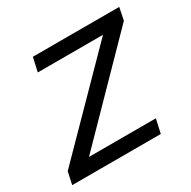

<svg xmlns="http://www.w3.org/2000/svg" viewBox="-158 -644 764 766"><g transform="rotate(-30 224.0 -261.0)"><path d="M-22.9 -57.1 371.1 -458H70.8L85 -522H482.9L471.2 -464.8L79.1 -64H387.2L373 0H-35.2Z"/></g></svg>

Font: Rawline Medium
Style: Italic
Weight: 500
Italic angle: -12°
Designer: Matt McInerney, Pablo Impallari, Rodrigo Fuenzalida
Foundry: Matt McInerney, Pablo Impallari, Rodrigo Fuenzalida
Version: Version 4.020;PS 004.020;hotconv 1.0.88;makeotf.lib2.5.64775